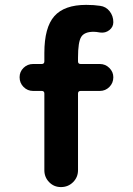

<svg xmlns="http://www.w3.org/2000/svg" viewBox="-20 -760 540 780"><path d="M360.4 -630.9Q323.2 -630.9 310.1 -610.4Q296.9 -589.8 296.9 -525.4V-510.7Q296.9 -500 307.6 -500H385.7Q408.2 -500 424.3 -483.9Q440.4 -467.8 440.4 -446.3Q440.4 -422.9 424.3 -406.7Q408.2 -390.6 385.7 -390.6H307.6Q296.9 -390.6 296.9 -379.9V-68.4Q296.9 -40 276.9 -20Q256.8 0 227.5 0Q199.2 0 179.7 -20Q160.2 -40 160.2 -68.4V-379.9Q160.2 -390.6 149.4 -390.6H114.3Q91.8 -390.6 75.7 -406.7Q59.6 -422.9 59.6 -446.3Q59.6 -468.8 75.7 -484.4Q91.8 -500 114.3 -500H149.4Q160.2 -500 160.2 -510.7V-544.9Q160.2 -648.4 200.7 -694.3Q241.2 -740.2 330.1 -740.2Q362.3 -740.2 386.7 -736.3Q410.2 -733.4 425.3 -714.4Q440.4 -695.3 440.4 -669.9Q440.4 -650.4 424.3 -637.7Q408.2 -625 386.7 -627.9Q370.1 -630.9 360.4 -630.9Z"/></svg>

Font: Rounded-X Mgen+ 2m bold
Style: Bold
Weight: 700
Designer: [Source Han Sans]
Ryoko NISHIZUKA  (kana & ideographs); Paul D. Hunt (Latin, Greek & Cyrillic); Wenlong ZHANG  (bopomofo
Version: Version 1.059.20150602